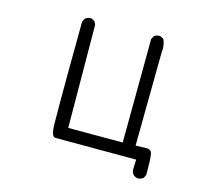

<svg xmlns="http://www.w3.org/2000/svg" viewBox="-114 -859 1228 1103"><g transform="rotate(15 500.0 -307.5)"><path d="M795 104Q779 102 767 92Q753 76 755 55L757 2Q298 2 277.5 1.5Q257 1 252 -43Q247 -87 252 -684L262 -703Q278 -717 300 -715L319 -705L329 -686L333 -73H657L661 -689L671 -709Q687 -721 708 -719L728 -709Q745 -674 739 -629L733 -75L803 -77Q826 -74 830 -54.5Q834 -35 835 1Q836 37 836 72L826 92Q813 102 795 104Z"/></g></svg>

Font: Kosefont JP
Style: Regular
Weight: 400
Designer: Nozomi Seto 瀬戸のぞみ
Version: Version 3.00;June 19, 2020